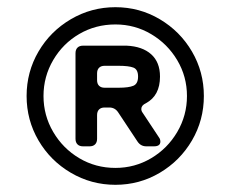

<svg xmlns="http://www.w3.org/2000/svg" viewBox="-20 -775 641 534"><path d="M547 -508Q547 -441 514 -384.5Q481 -328 424.5 -294.5Q368 -261 301 -261Q234 -261 177 -294.5Q120 -328 87 -384.5Q54 -441 54 -508Q54 -575 87 -631.5Q120 -688 177 -721.5Q234 -755 301 -755Q368 -755 424.5 -721.5Q481 -688 514 -631.5Q547 -575 547 -508ZM500 -508Q500 -562 473 -607.5Q446 -653 400.5 -680Q355 -707 301 -707Q246 -707 200.5 -680.5Q155 -654 128 -608Q101 -562 101 -508Q101 -454 128 -408Q155 -362 200.5 -335Q246 -308 301 -308Q355 -308 400.5 -335Q446 -362 473 -408Q500 -454 500 -508ZM386 -488Q373 -482 373 -472Q373 -466 377 -461L422 -393Q426 -388 426 -381Q426 -368 408 -368H387Q371 -368 362 -382L309 -462Q300 -476 284 -476H271Q261 -476 255.5 -470.5Q250 -465 250 -455V-389Q250 -379 244.5 -373.5Q239 -368 229 -368H211Q201 -368 195.5 -373.5Q190 -379 190 -389V-627Q190 -637 195.5 -642.5Q201 -648 211 -648H332Q376 -646 400.5 -624Q425 -602 425 -562Q425 -509 386 -488ZM271 -592Q261 -592 255.5 -586.5Q250 -581 250 -571V-552Q250 -542 255.5 -536.5Q261 -531 271 -531H310Q338 -531 351 -536.5Q364 -542 364 -562Q364 -582 351 -587Q338 -592 310 -592Z"/></svg>

Font: Shippori Antique B1
Style: Regular
Weight: 400
Designer: FONTDASU
Foundry: FONTDASU / Google Inc. / but / Adobe
Version: Version 2.001